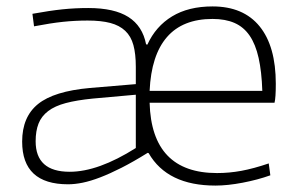

<svg xmlns="http://www.w3.org/2000/svg" viewBox="-20 -569 934 598"><path d="M651 9Q501 9 443 -92L440 -93Q395 -65 358.5 -46.5Q322 -28 292 -16.5Q262 -5 237.5 0Q213 5 192 5Q49 5 49 -128Q49 -205 98.5 -245Q148 -285 260 -295L403 -307V-361Q403 -401 395.5 -428.5Q388 -456 370 -473Q352 -490 323.5 -497.5Q295 -505 253 -505Q214 -505 176 -501Q138 -497 86 -487L81 -526Q136 -536 175 -540Q214 -544 255 -544Q336 -544 380 -516Q424 -488 435 -431L439 -430Q465 -487 516 -518Q567 -549 642 -549Q738 -549 788.5 -487Q839 -425 839 -308Q839 -264 835 -249H446Q452 -30 656 -30Q694 -30 732 -37Q770 -44 817 -60L822 -23Q783 -9 736 0Q689 9 651 9ZM797 -286Q795 -346 785.5 -388.5Q776 -431 757.5 -458Q739 -485 710.5 -497.5Q682 -510 642 -510Q549 -510 500 -453.5Q451 -397 446 -286ZM197 -34Q286 -34 403 -108V-274L269 -262Q219 -257 185 -248Q151 -239 130 -223Q109 -207 100 -184Q91 -161 91 -129Q91 -34 197 -34Z"/></svg>

Font: Encode Sans Wide
Style: Thin
Weight: 100
Designer: Pablo Impallari, Andres Torresi
Foundry: Pablo Impallari, Andres Torresi
Version: Version 1.000; ttfautohint (v1.00) -l 8 -r 50 -G 200 -x 14 -